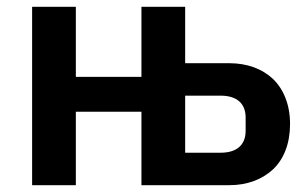

<svg xmlns="http://www.w3.org/2000/svg" viewBox="-20 -542 898 562"><path d="M74 -522H202V-317H394V-522H522V-357H651C703 -357 747 -341 779 -311C810 -281 829 -236 829 -179C829 -122 811 -77 780 -47C748 -17 704 0 652 0H394V-215H202V0H74ZM626 -95C671 -95 699 -116 699 -159V-198C699 -241 671 -262 626 -262H522V-95Z"/></svg>

Font: Plexus Sans SemiBold
Style: Regular
Weight: 600
Version: Version 2.001;PS 002.001;hotconv 1.0.70;makeotf.lib2.5.58329